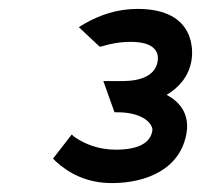

<svg xmlns="http://www.w3.org/2000/svg" viewBox="-20 -860 451 431"><path d="M99 -504 105 -498C133 -472 174 -449 231 -449C308 -449 386 -480 399 -563C405 -603 385 -631 354 -647C381 -663 404 -688 410 -725C413 -743 421 -840 289 -840C242 -840 204 -826 170 -807L157 -799L204 -755L209 -756C228 -762 249 -766 274 -766C316 -766 338 -751 334 -723C329 -690 296 -678 254 -678H212L237 -608H243C305 -608 324 -579 322 -567C318 -539 290 -524 240 -524C201 -524 170 -537 148 -552L141 -558Z"/></svg>

Font: Charger Pro
Style: ExBdObl
Weight: 400
Designer: Jasper
Foundry: Cannot Into Space Fonts
Version: Version 1.09